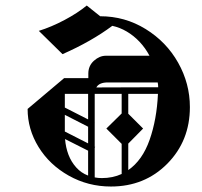

<svg xmlns="http://www.w3.org/2000/svg" viewBox="-20 -661 739 701"><path d="M424.2 -25.8Q391.7 -10.8 351.7 -10.8Q338.3 -10.8 325.8 -13.3Q325.8 -30.8 325.8 -67.1Q325.8 -103.3 325.8 -121.7L327.5 -125H325.8Q325.8 -140 325.8 -168.3Q325.8 -196.7 325.8 -211.7L326.7 -212.5H325.8Q325.8 -229.2 325.8 -262.5Q325.8 -295.8 325.8 -311.7Q325.8 -315 325.8 -318.3H330.8H424.2V-246.7L368.3 -191.7L424.2 -135.8Q424.2 -117.5 424.2 -80.8Q424.2 -44.2 424.2 -25.8ZM448.3 -40Q448.3 -55.8 448.3 -88.3Q448.3 -120.8 448.3 -136.7L502.5 -191.7L448.3 -245.8V-318.3H556.7Q552.5 -225 526.2 -150.4Q500 -75.8 448.3 -40ZM390 -566.7Q417.5 -560.8 442.9 -545.8Q468.3 -530.8 489.6 -508.3Q510.8 -485.8 525.8 -457.5H366.7Q343.3 -457.5 322.9 -439.2Q302.5 -420.8 302.5 -392.5V-375.8H214.2L80.8 -263.3Q80.8 -189.2 120.8 -124.2Q160.8 -59.2 231.2 -19.6Q301.7 20 385 20Q508.3 20 590.8 -63.3Q673.3 -146.7 673.3 -270Q673.3 -355.8 630.4 -432.1Q587.5 -508.3 511.7 -555Q435.8 -601.7 345.8 -601.7L296.7 -640.8Q263.3 -613.3 215.4 -587.9Q167.5 -562.5 121.7 -548.3L208.3 -463.3Q314.2 -510 390 -566.7ZM301.7 -20Q276.7 -29.2 258.3 -49.6Q240 -70 230 -96.2Q220 -122.5 217.5 -153.3L301.7 -110.8Q301.7 -95.8 301.7 -65.4Q301.7 -35 301.7 -20ZM301.7 -318.3V-225L216.7 -268.3V-318.3ZM301.7 -198.3V-137.5L216.7 -180.8Q216.7 -200.8 216.7 -241.7ZM331.7 -341.7Q341.7 -360 373.3 -360Q404.2 -360 465 -360Q525.8 -360 555.8 -360Q557.5 -351.7 557.5 -342.5Z"/></svg>

Font: Chomsky
Style: Regular
Weight: 400
Version: Version 2.3